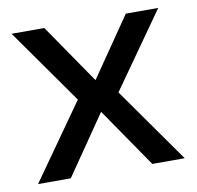

<svg xmlns="http://www.w3.org/2000/svg" viewBox="-62 -560 639 624"><g transform="rotate(-10 257.0 -248.0)"><path d="M15 0 190 -248 15 -496H123L257 -301H258L392 -496H499L324 -248L499 0H392L258 -195H257L123 0Z"/></g></svg>

Font: DM Sans 28pt Medium
Style: Regular
Weight: 500
Version: Version 4.004;gftools[0.9.30]